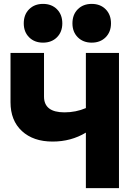

<svg xmlns="http://www.w3.org/2000/svg" viewBox="-20 -966 702 986"><path d="M352 -846Q352 -891 379.5 -918.5Q407 -946 451 -946Q495 -946 522.5 -918.5Q550 -891 550 -846Q550 -802 522.5 -774.5Q495 -747 451 -747Q407 -747 379.5 -774.5Q352 -802 352 -846ZM102 -846Q102 -891 129.5 -918.5Q157 -946 201 -946Q245 -946 272.5 -918.5Q300 -891 300 -846Q300 -802 272.5 -774.5Q245 -747 201 -747Q157 -747 129.5 -774.5Q102 -802 102 -846ZM250 -239Q151 -239 92.5 -293Q34 -347 34 -441V-694H206V-470Q206 -389 311 -389Q370 -389 421 -411V-694H591V0H421V-285Q345 -239 250 -239Z"/></svg>

Font: Cantarell Extra Bold
Style: Regular
Weight: 800
Designer: Dave Crossland, Nikolaus Waxweiler, Florian Fecher, Jacques Le Bailly, Eben Sorkin, Alexei Vanyashin, Alexios Zavras, Em
Version: Version 0.303